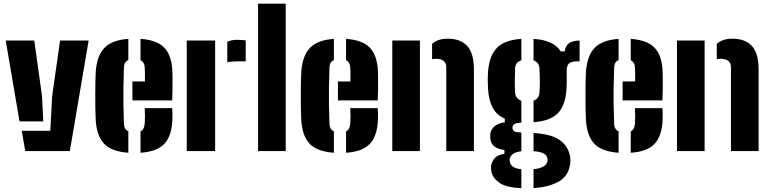

<svg xmlns="http://www.w3.org/2000/svg" viewBox="-20 -820 4182 1042"><path d="M11 -600H166L208 -299L215 -161H86ZM98 -110H253L263 -299L306 -600H461L359 0H117Z M499.5 -168Q498 -191.5 497.5 -228.5Q497 -265.5 497 -305.8Q497 -346 497.8 -379.8Q498.5 -413.5 499.5 -430Q506 -519 547.5 -561Q589 -603 676.5 -609V-493.5Q653.5 -485.5 652.5 -453Q650.5 -392 649.8 -344.5Q649 -297 649.8 -251.5Q650.5 -206 652.5 -151Q653 -117.5 676.5 -107.5V9Q585 2.5 545 -39.8Q505 -82 499.5 -168ZM698.5 -275V-378H766.5Q766.5 -403.5 766.5 -425Q766.5 -446.5 765.5 -453Q764 -483 742.5 -493V-609Q830.5 -603 870.8 -562.2Q911 -521.5 915.5 -436Q916 -424 916.2 -396.5Q916.5 -369 916.2 -336Q916 -303 914.5 -275ZM742.5 9V-107Q763.5 -116.5 765.5 -152Q766.5 -167 766.8 -185.5Q767 -204 765.5 -233H914.5Q915.5 -227 916 -205.8Q916.5 -184.5 915.5 -168Q911.5 -80.5 871 -38.5Q830.5 3.5 742.5 9Z M1213.5 -482V-592.5Q1234.5 -604 1266.5 -604Q1280 -604 1293 -603Q1306 -602 1313.5 -601V-487H1268.5Q1235.5 -487 1213.5 -482ZM993.5 0V-600H1147.5V0Z M1380.5 0V-800H1530.5V0Z M1615 -168Q1613.5 -191.5 1613 -228.5Q1612.5 -265.5 1612.5 -305.8Q1612.5 -346 1613.2 -379.8Q1614 -413.5 1615 -430Q1621.5 -519 1663 -561Q1704.5 -603 1792 -609V-493.5Q1769 -485.5 1768 -453Q1766 -392 1765.2 -344.5Q1764.5 -297 1765.2 -251.5Q1766 -206 1768 -151Q1768.5 -117.5 1792 -107.5V9Q1700.5 2.5 1660.5 -39.8Q1620.5 -82 1615 -168ZM1814 -275V-378H1882Q1882 -403.5 1882 -425Q1882 -446.5 1881 -453Q1879.5 -483 1858 -493V-609Q1946 -603 1986.2 -562.2Q2026.5 -521.5 2031 -436Q2031.5 -424 2031.8 -396.5Q2032 -369 2031.8 -336Q2031.5 -303 2030 -275ZM1858 9V-107Q1879 -116.5 1881 -152Q1882 -167 1882.2 -185.5Q1882.5 -204 1881 -233H2030Q2031 -227 2031.5 -205.8Q2032 -184.5 2031 -168Q2027 -80.5 1986.5 -38.5Q1946 3.5 1858 9Z M2402 0V-454Q2402 -501 2346 -501Q2341 -501 2335.8 -500.5Q2330.5 -500 2325 -499V-582Q2340.5 -595.5 2360.8 -602.8Q2381 -610 2411 -610Q2478.5 -610 2515.2 -571Q2552 -532 2552 -441V0ZM2109 0V-600H2259V0Z M2809.5 201.5Q2727.5 197.5 2691.8 173Q2656 148.5 2647.5 115Q2646 108 2645 97Q2644 86 2645.5 78Q2649.5 55.5 2665.5 37.8Q2681.5 20 2717.5 15V-6Q2649 -14 2641.5 -64Q2640 -76 2640.5 -82.5Q2641 -89 2641.5 -97Q2644.5 -118 2664.8 -135.2Q2685 -152.5 2719.5 -156V-176Q2676 -195 2654.2 -235Q2632.5 -275 2628.5 -337Q2627 -368 2627 -388.5Q2627 -409 2628.5 -430Q2635.5 -519 2677.8 -561.2Q2720 -603.5 2809.5 -609V-493Q2776.5 -482 2775.5 -448Q2774 -410 2773.8 -380.8Q2773.5 -351.5 2775.5 -319Q2777.5 -284.5 2809.5 -273V-155Q2782 -153 2771.8 -146.8Q2761.5 -140.5 2761.5 -129V-126Q2761.5 -114 2770 -108.2Q2778.5 -102.5 2809.5 -100.5V1Q2782 4 2767.8 13Q2753.5 22 2748.5 35Q2745.5 42.5 2746 50.8Q2746.5 59 2748.5 65Q2758.5 93.5 2809.5 98.5ZM2875.5 -157V-273.5Q2905 -285 2907.5 -315Q2912 -376 2907.5 -450Q2905 -482 2875.5 -492.5V-609Q2984 -602.5 3023.5 -541H3044.5Q3049 -572 3068.2 -585.8Q3087.5 -599.5 3125.5 -600V-487H3109.5Q3084 -487 3069.8 -476.8Q3055.5 -466.5 3055.5 -437V-409Q3055.5 -390.5 3055.8 -375.8Q3056 -361 3054.5 -337Q3049 -248 3007.5 -205.5Q2966 -163 2875.5 -157ZM2875.5 201V98.5Q2936 91.5 2948.5 63Q2955.5 47.5 2947.5 30Q2937 5 2875.5 0.5V-98Q2969 -93 3015.8 -61.2Q3062.5 -29.5 3073.5 27Q3075 35 3075.5 47.8Q3076 60.5 3073.5 75Q3062.5 139 3008.5 167.5Q2954.5 196 2875.5 201Z M3160 -168Q3158.5 -191.5 3158 -228.5Q3157.5 -265.5 3157.5 -305.8Q3157.5 -346 3158.2 -379.8Q3159 -413.5 3160 -430Q3166.5 -519 3208 -561Q3249.5 -603 3337 -609V-493.5Q3314 -485.5 3313 -453Q3311 -392 3310.2 -344.5Q3309.5 -297 3310.2 -251.5Q3311 -206 3313 -151Q3313.5 -117.5 3337 -107.5V9Q3245.5 2.5 3205.5 -39.8Q3165.5 -82 3160 -168ZM3359 -275V-378H3427Q3427 -403.5 3427 -425Q3427 -446.5 3426 -453Q3424.5 -483 3403 -493V-609Q3491 -603 3531.2 -562.2Q3571.5 -521.5 3576 -436Q3576.5 -424 3576.8 -396.5Q3577 -369 3576.8 -336Q3576.5 -303 3575 -275ZM3403 9V-107Q3424 -116.5 3426 -152Q3427 -167 3427.2 -185.5Q3427.5 -204 3426 -233H3575Q3576 -227 3576.5 -205.8Q3577 -184.5 3576 -168Q3572 -80.5 3531.5 -38.5Q3491 3.5 3403 9Z M3947 0V-454Q3947 -501 3891 -501Q3886 -501 3880.8 -500.5Q3875.5 -500 3870 -499V-582Q3885.5 -595.5 3905.8 -602.8Q3926 -610 3956 -610Q4023.5 -610 4060.2 -571Q4097 -532 4097 -441V0ZM3654 0V-600H3804V0Z"/></svg>

Font: Big Shoulders Stencil Text Black
Style: Regular
Weight: 900
Designer: Patric King
Foundry: XO Type Co
Version: Version 1.000